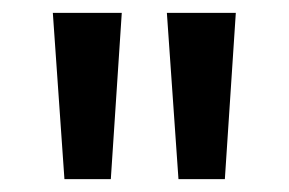

<svg xmlns="http://www.w3.org/2000/svg" viewBox="-20 -819 448 298"><path d="M169 -799H62L80 -541H152ZM346 -799H239L257 -541H329Z"/></svg>

Font: Noto Sans Sinhala UI ExtraCondensed Medium
Style: Regular
Weight: 500
Width: 2
Designer: Jelle Bosma - Monotype Design Team
Foundry: Monotype Imaging Inc.
Version: Version 2.006